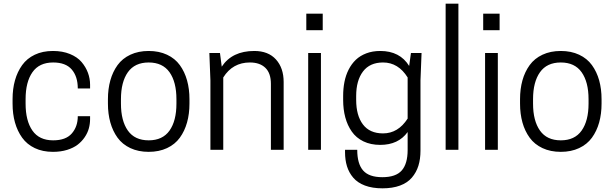

<svg xmlns="http://www.w3.org/2000/svg" viewBox="-20 -820 3362 1051"><path d="M120.1 -252.9Q120.1 -158.7 157.5 -105.2Q194.8 -51.8 271 -51.8Q340.3 -51.8 373 -89.4Q405.8 -127 405.8 -184.1H473.1V-168Q473.1 -142.1 466.3 -117.2Q459.5 -92.3 443.6 -68.8Q427.7 -45.4 404.8 -27.8Q381.8 -10.3 347.2 0.5Q312.5 11.2 270 11.2Q213.4 11.2 170.4 -9.3Q127.4 -29.8 101.3 -66.2Q75.2 -102.5 62 -149.4Q48.8 -196.3 48.8 -252.9V-276.9Q48.8 -333.5 62 -380.4Q75.2 -427.2 101.3 -463.6Q127.4 -500 170.4 -520.5Q213.4 -541 270 -541Q322.3 -541 362.8 -524.4Q403.3 -507.8 426.5 -480.5Q449.7 -453.1 461.4 -421.4Q473.1 -389.6 473.1 -356V-335.9H405.8Q405.8 -400.9 372.8 -439.5Q339.8 -478 271 -478Q194.8 -478 157.5 -424.6Q120.1 -371.1 120.1 -276.9Z M570.8 -252.9V-276.9Q570.8 -333 584 -380.1Q597.2 -427.2 623.5 -463.6Q649.9 -500 693.6 -520.5Q737.3 -541 793.9 -541Q850.6 -541 894.3 -520.5Q938 -500 964.4 -463.6Q990.7 -427.2 1003.9 -380.1Q1017.1 -333 1017.1 -276.9V-252.9Q1017.1 -196.8 1003.9 -149.7Q990.7 -102.5 964.4 -66.2Q938 -29.8 894.3 -9.3Q850.6 11.2 793.9 11.2Q737.3 11.2 693.6 -9.3Q649.9 -29.8 623.5 -66.2Q597.2 -102.5 584 -149.7Q570.8 -196.8 570.8 -252.9ZM945.8 -252.9V-276.9Q945.8 -371.1 908 -424.6Q870.1 -478 793.9 -478Q717.8 -478 679.9 -424.6Q642.1 -371.1 642.1 -276.9V-252.9Q642.1 -158.7 679.9 -105.2Q717.8 -51.8 793.9 -51.8Q870.1 -51.8 908 -105.2Q945.8 -158.7 945.8 -252.9Z M1532.7 0H1462.9V-360.8Q1462.9 -419.4 1432.6 -448.7Q1402.3 -478 1348.1 -478Q1253.4 -478 1202.1 -396V0H1131.8V-379.9L1126 -529.8H1184.1L1193.8 -455.1Q1250.5 -541 1372.1 -541Q1448.7 -541 1490.7 -494.4Q1532.7 -447.8 1532.7 -371.1Z M1667 0V-529.8H1736.8V0ZM1746.6 -745.1V-654.8H1656.7V-745.1Z M2211.4 1V-97.2Q2160.6 -26.9 2061.5 -26.9Q2009.3 -26.9 1969.5 -46.1Q1929.7 -65.4 1905.8 -99.6Q1881.8 -133.8 1870.1 -177.5Q1858.4 -221.2 1858.4 -272.9V-294.9Q1858.4 -335.4 1865.5 -371.6Q1872.6 -407.7 1888.4 -439Q1904.3 -470.2 1927.7 -492.7Q1951.2 -515.1 1985.4 -528.1Q2019.5 -541 2061.5 -541Q2168.9 -541 2219.7 -459L2229.5 -529.8H2287.6L2281.7 -379.9V4.9Q2281.7 50.8 2270.3 87.4Q2258.8 124 2234.6 152.3Q2210.4 180.7 2169.7 195.8Q2128.9 210.9 2073.7 210.9Q2018.1 210.9 1977.5 195.6Q1937 180.2 1913.6 152.6Q1890.1 125 1879.4 90.3Q1868.7 55.7 1868.7 13.2V0H1935.5Q1935.5 76.7 1967.8 113.3Q2000 149.9 2072.8 149.9Q2147 149.9 2179.2 113Q2211.4 76.2 2211.4 1ZM2211.4 -396Q2160.2 -478 2076.7 -478Q2004.4 -478 1967 -428.7Q1929.7 -379.4 1929.7 -294.9V-272.9Q1929.7 -187.5 1966.8 -138.7Q2003.9 -89.8 2076.7 -89.8Q2159.2 -89.8 2211.4 -170.9Z M2419.4 0V-799.8H2489.3V0Z M2635.3 0V-529.8H2705.1V0ZM2714.8 -745.1V-654.8H2625V-745.1Z M2826.7 -252.9V-276.9Q2826.7 -333 2839.8 -380.1Q2853 -427.2 2879.4 -463.6Q2905.8 -500 2949.5 -520.5Q2993.2 -541 3049.8 -541Q3106.4 -541 3150.1 -520.5Q3193.8 -500 3220.2 -463.6Q3246.6 -427.2 3259.8 -380.1Q3272.9 -333 3272.9 -276.9V-252.9Q3272.9 -196.8 3259.8 -149.7Q3246.6 -102.5 3220.2 -66.2Q3193.8 -29.8 3150.1 -9.3Q3106.4 11.2 3049.8 11.2Q2993.2 11.2 2949.5 -9.3Q2905.8 -29.8 2879.4 -66.2Q2853 -102.5 2839.8 -149.7Q2826.7 -196.8 2826.7 -252.9ZM3201.7 -252.9V-276.9Q3201.7 -371.1 3163.8 -424.6Q3126 -478 3049.8 -478Q2973.6 -478 2935.8 -424.6Q2897.9 -371.1 2897.9 -276.9V-252.9Q2897.9 -158.7 2935.8 -105.2Q2973.6 -51.8 3049.8 -51.8Q3126 -51.8 3163.8 -105.2Q3201.7 -158.7 3201.7 -252.9Z"/></svg>

Font: Cooper Hewitt
Style: Book
Weight: 705
Designer: Village Type and Design LLC
Foundry: Cooper Hewitt Smithsonian Design Museum
Version: 1.000